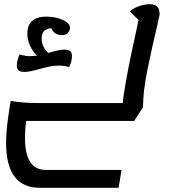

<svg xmlns="http://www.w3.org/2000/svg" viewBox="-20 -550 804 913"><path d="M9 129Q9 84 16 28.5Q23 -27 31 -70Q87 -60 167 -60H564Q564 -80 581 -175Q598 -270 639 -455L597 -496Q616 -512 642 -521Q668 -530 692 -530Q717 -530 728 -518.5Q739 -507 739 -480L730 -439Q702 -322 681 -218Q660 -114 660 -40L618 25H105Q99 59 99 108Q99 258 198 258H558L544 343H169Q9 343 9 129ZM322 -284Q322 -257 309 -231Q286 -238 259 -238Q236 -238 215 -233.5Q194 -229 165 -221Q120 -208 97 -208Q75 -208 67.5 -216Q60 -224 60 -239Q60 -261 73 -291Q101 -283 121 -283Q132 -283 156 -285Q134 -307 122 -334.5Q110 -362 110 -391Q110 -429 132.5 -450Q155 -471 200 -471Q244 -471 279 -455Q314 -439 313 -416Q312 -404 302.5 -393.5Q293 -383 275 -383Q268 -383 264 -384Q237 -387 224 -416Q178 -413 178 -367Q178 -329 209 -298Q218 -301 235 -305.5Q252 -310 262.5 -312Q273 -314 284 -314Q307 -314 314.5 -306.5Q322 -299 322 -284Z"/></svg>

Font: Lemonada Light
Style: Regular
Weight: 300
Designer: Mohamed Gaber (Arabic) Eduardo Tunni (Latin)
Foundry: Kief Type Foundry
Version: Version 3.006